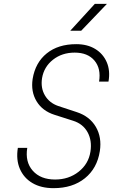

<svg xmlns="http://www.w3.org/2000/svg" viewBox="-20 -970 640 1000"><path d="M259 10Q194 10 149 -16.5Q104 -43 83.5 -90.5Q63 -138 73 -200H122Q110 -127 150.5 -81Q191 -35 267 -35Q338 -35 389.5 -75.5Q441 -116 451 -180Q460 -238 436 -281.5Q412 -325 361 -341L264 -372Q201 -392 170.5 -442.5Q140 -493 150 -559Q164 -644 223.5 -692Q283 -740 377 -740Q435 -740 476 -715Q517 -690 536 -646Q555 -602 545 -545H496Q507 -613 472 -654.5Q437 -696 369 -696Q303 -696 256 -659Q209 -622 199 -563Q191 -512 214 -473Q237 -434 283 -418L380 -386Q447 -364 479 -309.5Q511 -255 500 -183Q486 -93 422 -41.5Q358 10 259 10ZM346 -810 474 -950H537L403 -810Z"/></svg>

Font: JetBrains Mono NL Thin
Style: Italic
Weight: 100
Italic angle: -9°
Monospace: yes
Designer: Philipp Nurullin, Konstantin Bulenkov
Foundry: JetBrains
Version: Version 2.305; ttfautohint (v1.8.4.7-5d5b)